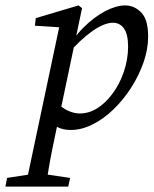

<svg xmlns="http://www.w3.org/2000/svg" viewBox="-72 -469 567 709"><path d="M22 220 149 -380 167 -367 57 -374 60 -402 218 -449 231 -439 146 -35 142 -19Q130 38 121.5 80Q113 122 107.5 155.5Q102 189 97 220ZM95 -40 134 -94Q157 -70 179.5 -60Q202 -50 222 -50Q257 -50 287.5 -69.5Q318 -89 341 -120Q369 -156 385 -203Q401 -250 401 -297Q401 -342 386 -363.5Q371 -385 345 -385Q313 -385 269.5 -354.5Q226 -324 177 -268L168 -273Q196 -327 235.5 -366.5Q275 -406 316 -427.5Q357 -449 390 -449Q424 -449 449.5 -423Q475 -397 475 -334Q475 -287 458 -238.5Q441 -190 412.5 -145.5Q384 -101 347.5 -65.5Q311 -30 270 -9.5Q229 11 189 11Q161 11 139.5 0Q118 -11 95 -40ZM-52 220 -46 188 58 172H78L187 188L180 220Z"/></svg>

Font: Lisu Bosa Light
Style: Italic
Weight: 300
Italic angle: -19°
Designer: David Morse, Annie Olsen, Victor Gaultney, Frank Grießhammer (Latin)
Foundry: SIL International
Version: Version 2.000